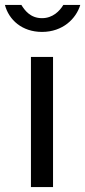

<svg xmlns="http://www.w3.org/2000/svg" viewBox="-51 -762 347 782"><path d="M276 -742H207C192 -717 164 -688 120 -688C72 -688 49 -721 36 -742H-31C-15 -681 39 -632 120 -632C205 -632 259 -686 276 -742ZM165 -530H75V0H165Z"/></svg>

Font: 18Franklin
Style: Regular
Weight: 400
Designer: Pablo Impallari, Rodrigo Fuenzalida (Modified by Dan O. Williams)
Version: Version 0.025;PS 000.025;hotconv 1.0.88;makeotf.lib2.5.64775